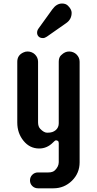

<svg xmlns="http://www.w3.org/2000/svg" viewBox="-20 -817 540 1069"><path d="M406.2 -513.7Q423.3 -496.6 423.3 -473.1V86.9Q423.3 147 380.9 189Q337.4 231.4 277.8 231.4H191.4Q172.9 231.4 159.9 218.8Q147 206.1 147 187.5Q147 168.9 159.9 156Q172.9 143.1 191.4 143.1H249Q273.9 143.1 286.1 130.9Q307.1 109.9 307.1 85.9V-20Q307.1 -29.3 302 -32.5Q296.9 -35.6 292 -35.6Q287.1 -35.6 283.2 -31.2L274.9 -23.4Q241.7 9.8 198.2 9.8Q145.5 9.8 110.8 -33.2Q76.2 -75.7 76.2 -134.8V-473.1Q76.2 -510.3 111.3 -525.4Q121.6 -530.3 133.5 -530.3Q145.5 -530.3 156.2 -525.9Q167 -521.5 174.8 -513.7Q191.9 -496.6 191.9 -473.1V-136.2Q191.9 -112.3 204.1 -99.6Q224.6 -78.1 242.7 -78.1Q260.7 -78.1 271.2 -81.8Q281.7 -85.4 290 -92.3Q307.1 -106.9 307.1 -130.4V-473.1Q307.1 -497.1 319.6 -509Q332 -521 342.5 -525.6Q353 -530.3 365 -530.3Q377 -530.3 387.7 -525.9Q398.4 -521.5 406.2 -513.7ZM271.5 -765.1Q294.9 -797.4 325.7 -797.4Q346.2 -797.4 358.4 -785.2Q378.9 -764.6 378.9 -746.1Q378.9 -709 348.1 -688L240.7 -612.8Q229 -605 219.7 -605Q203.1 -605 194.8 -613.8Q186.5 -622.6 186.5 -635Q186.5 -647.5 194.8 -658.7Z"/></svg>

Font: Supermercado
Style: Regular
Weight: 400
Designer: James Grieshaber
Foundry: James Grieshaber
Version: Version 1.002